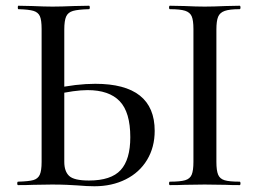

<svg xmlns="http://www.w3.org/2000/svg" viewBox="-20 -645 901 669"><path d="M249 1Q235 0 212.5 -1Q190 -2 161 -2L96 -1Q76 0 43 0Q40 0 40 -6Q40 -12 43 -12Q80 -13 96 -17.5Q112 -22 118.5 -36Q125 -50 125 -81V-544Q125 -575 119 -588.5Q113 -602 97 -607Q81 -612 44 -613Q42 -613 42 -619Q42 -625 44 -625L92 -624Q136 -622 163 -622Q193 -622 239 -624L290 -625Q293 -625 293 -619Q293 -613 290 -613Q252 -612 234.5 -607Q217 -602 210.5 -587.5Q204 -573 204 -542V-81Q204 -48 221 -32Q238 -16 290 -16Q367 -16 400.5 -52.5Q434 -89 434 -167Q434 -254 397 -292.5Q360 -331 285 -331Q240 -331 171 -315L168 -336Q246 -353 312 -353Q519 -353 519 -189Q519 -132 492.5 -88Q466 -44 418 -20Q370 4 309 4Q284 4 249 1ZM815 -12Q818 -12 818 -6Q818 0 815 0Q784 0 766 -1L693 -2L623 -1Q604 0 572 0Q569 0 569 -6Q569 -12 572 -12Q608 -12 625 -17Q642 -22 648 -36.5Q654 -51 654 -81V-544Q654 -574 648 -588Q642 -602 625 -607.5Q608 -613 572 -613Q569 -613 569 -619Q569 -625 572 -625L623 -624Q665 -622 693 -622Q723 -622 767 -624L815 -625Q818 -625 818 -619Q818 -613 815 -613Q780 -613 763 -607Q746 -601 740 -586.5Q734 -572 734 -542V-81Q734 -51 740 -36.5Q746 -22 762.5 -17Q779 -12 815 -12Z"/></svg>

Font: Cormorant SC Medium
Style: Regular
Weight: 500
Designer: Christian Thalmann (Catharsis Fonts)
Foundry: Catharsis Fonts
Version: Version 4.000